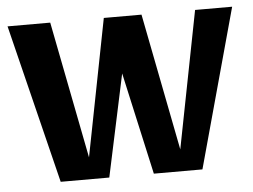

<svg xmlns="http://www.w3.org/2000/svg" viewBox="-43 -562 808 614"><g transform="rotate(-5 361.5 -255.0)"><path d="M354 -328 284 0H128L2 -510H139L225 -70L311 -510H432L518 -70L604 -510H723L583 0H427Z"/></g></svg>

Font: Sansita Medium
Style: Regular
Weight: 500
Designer: Pablo Cosgaya
Foundry: Omnibus-Type
Version: Version 1.006